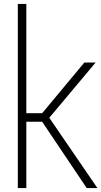

<svg xmlns="http://www.w3.org/2000/svg" viewBox="-20 -950 512 970"><path d="M70 0V-930H113V-378H193L406 -634H463L229 -355L472 0H418L193 -335H113V0Z"/></svg>

Font: Matangi Light
Style: Regular
Weight: 300
Designer: Prashant Pant
Foundry: The Graphic Ant
Version: Version 3.002